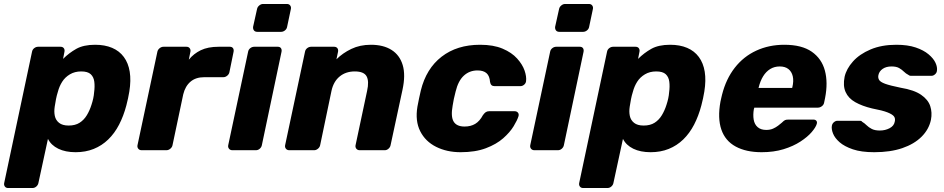

<svg xmlns="http://www.w3.org/2000/svg" viewBox="-60 -755 4745 965"><path d="M-19 190Q-30 190 -35.5 182.5Q-41 175 -39 165L101 -495Q103 -506 112 -513Q121 -520 132 -520H244Q255 -520 260.5 -513Q266 -506 264 -495L257 -459Q287 -489 323.5 -509.5Q360 -530 418 -530Q467 -530 503.5 -514.5Q540 -499 562.5 -468.5Q585 -438 592 -394.5Q599 -351 590 -295Q587 -276 583.5 -260.5Q580 -245 575 -225Q561 -172 538.5 -128.5Q516 -85 484 -54Q452 -23 411 -6.5Q370 10 320 10Q269 10 233 -7.5Q197 -25 181 -57L133 165Q131 175 122.5 182.5Q114 190 103 190ZM285 -124Q318 -124 340 -138Q362 -152 376.5 -176Q391 -200 400 -229Q405 -244 408.5 -260Q412 -276 413 -291Q417 -320 414 -344Q411 -368 396 -382Q381 -396 348 -396Q316 -396 291.5 -381.5Q267 -367 252.5 -344Q238 -321 231 -294Q225 -275 221.5 -257Q218 -239 215 -219Q211 -194 215.5 -172.5Q220 -151 237 -137.5Q254 -124 285 -124Z M652 0Q641 0 635 -7.5Q629 -15 631 -25L731 -495Q733 -505 742 -512.5Q751 -520 762 -520H877Q888 -520 893.5 -512.5Q899 -505 897 -495L889 -455Q913 -485 949 -502.5Q985 -520 1039 -520H1095Q1106 -520 1111 -513Q1116 -506 1114 -495L1093 -392Q1091 -382 1082 -374.5Q1073 -367 1062 -367H966Q924 -367 897.5 -344.5Q871 -322 861 -281L807 -25Q805 -15 796 -7.5Q787 0 776 0Z M1108 0Q1097 0 1091 -7.5Q1085 -15 1087 -25L1187 -495Q1189 -506 1198 -513Q1207 -520 1218 -520H1336Q1347 -520 1352 -513Q1357 -506 1355 -495L1256 -25Q1254 -15 1245.5 -7.5Q1237 0 1226 0ZM1233 -595Q1222 -595 1216.5 -602Q1211 -609 1212 -620L1232 -710Q1234 -720 1243 -727.5Q1252 -735 1262 -735H1382Q1393 -735 1398.5 -727.5Q1404 -720 1402 -710L1383 -620Q1381 -609 1372 -602Q1363 -595 1353 -595Z M1394 0Q1383 0 1377 -7.5Q1371 -15 1373 -25L1473 -495Q1475 -506 1484 -513Q1493 -520 1504 -520H1619Q1630 -520 1635.5 -513Q1641 -506 1639 -495L1631 -457Q1662 -488 1705.5 -509Q1749 -530 1804 -530Q1867 -530 1908 -504Q1949 -478 1964 -428Q1979 -378 1963 -304L1903 -25Q1901 -15 1892.5 -7.5Q1884 0 1874 0H1748Q1737 0 1731 -7.5Q1725 -15 1727 -25L1785 -298Q1796 -347 1782.5 -371.5Q1769 -396 1723 -396Q1678 -396 1647 -370.5Q1616 -345 1606 -298L1549 -25Q1547 -15 1538 -7.5Q1529 0 1519 0Z M2255 10Q2186 10 2132 -17Q2078 -44 2052 -95.5Q2026 -147 2038 -219Q2041 -235 2046 -259.5Q2051 -284 2055 -300Q2082 -410 2159.5 -470Q2237 -530 2353 -530Q2420 -530 2466 -510.5Q2512 -491 2539 -461Q2566 -431 2576.5 -400.5Q2587 -370 2584 -347Q2583 -337 2574.5 -329.5Q2566 -322 2555 -322H2426Q2416 -322 2410.5 -327Q2405 -332 2403 -343Q2401 -373 2385.5 -387Q2370 -401 2340 -401Q2300 -401 2271.5 -375Q2243 -349 2230 -295Q2225 -276 2221 -257.5Q2217 -239 2215 -224Q2205 -169 2220 -144Q2235 -119 2275 -119Q2306 -119 2328.5 -132.5Q2351 -146 2367 -176Q2374 -186 2381 -191Q2388 -196 2398 -196H2527Q2537 -196 2543 -189Q2549 -182 2546 -171Q2540 -151 2521.5 -120.5Q2503 -90 2469 -60Q2435 -30 2382 -10Q2329 10 2255 10Z M2626 0Q2615 0 2609 -7.5Q2603 -15 2605 -25L2705 -495Q2707 -506 2716 -513Q2725 -520 2736 -520H2854Q2865 -520 2870 -513Q2875 -506 2873 -495L2774 -25Q2772 -15 2763.5 -7.5Q2755 0 2744 0ZM2751 -595Q2740 -595 2734.5 -602Q2729 -609 2730 -620L2750 -710Q2752 -720 2761 -727.5Q2770 -735 2780 -735H2900Q2911 -735 2916.5 -727.5Q2922 -720 2920 -710L2901 -620Q2899 -609 2890 -602Q2881 -595 2871 -595Z M2871 190Q2860 190 2854.5 182.5Q2849 175 2851 165L2991 -495Q2993 -506 3002 -513Q3011 -520 3022 -520H3134Q3145 -520 3150.5 -513Q3156 -506 3154 -495L3147 -459Q3177 -489 3213.5 -509.5Q3250 -530 3308 -530Q3357 -530 3393.5 -514.5Q3430 -499 3452.5 -468.5Q3475 -438 3482 -394.5Q3489 -351 3480 -295Q3477 -276 3473.5 -260.5Q3470 -245 3465 -225Q3451 -172 3428.5 -128.5Q3406 -85 3374 -54Q3342 -23 3301 -6.5Q3260 10 3210 10Q3159 10 3123 -7.5Q3087 -25 3071 -57L3023 165Q3021 175 3012.5 182.5Q3004 190 2993 190ZM3175 -124Q3208 -124 3230 -138Q3252 -152 3266.5 -176Q3281 -200 3290 -229Q3295 -244 3298.5 -260Q3302 -276 3303 -291Q3307 -320 3304 -344Q3301 -368 3286 -382Q3271 -396 3238 -396Q3206 -396 3181.5 -381.5Q3157 -367 3142.5 -344Q3128 -321 3121 -294Q3115 -275 3111.5 -257Q3108 -239 3105 -219Q3101 -194 3105.5 -172.5Q3110 -151 3127 -137.5Q3144 -124 3175 -124Z M3768 10Q3690 10 3637.5 -18.5Q3585 -47 3565.5 -104Q3546 -161 3561 -244Q3563 -251 3565 -262Q3567 -273 3569 -279Q3589 -358 3633 -414.5Q3677 -471 3741 -500.5Q3805 -530 3882 -530Q3970 -530 4020 -495Q4070 -460 4086 -400Q4102 -340 4087 -263L4082 -239Q4080 -228 4070.5 -221Q4061 -214 4051 -214H3731Q3731 -213 3730.5 -211Q3730 -209 3729 -207Q3724 -178 3728 -154Q3732 -130 3748 -116Q3764 -102 3791 -102Q3811 -102 3825.5 -108.5Q3840 -115 3851 -123.5Q3862 -132 3869 -138Q3880 -149 3886 -151.5Q3892 -154 3904 -154H4028Q4038 -154 4043 -148Q4048 -142 4045 -132Q4040 -115 4019.5 -91Q3999 -67 3963 -43.5Q3927 -20 3878 -5Q3829 10 3768 10ZM3752 -313H3921L3922 -315Q3930 -348 3924.5 -371.5Q3919 -395 3902.5 -408Q3886 -421 3859 -421Q3832 -421 3811 -408Q3790 -395 3775.5 -371.5Q3761 -348 3753 -315Z M4334 10Q4269 10 4226.5 -4.5Q4184 -19 4160 -40Q4136 -61 4127 -83.5Q4118 -106 4121 -123Q4123 -134 4131.5 -141Q4140 -148 4149 -148H4263Q4266 -148 4268.5 -147Q4271 -146 4273 -143Q4285 -136 4295.5 -125.5Q4306 -115 4321.5 -107Q4337 -99 4362 -99Q4389 -99 4411 -110.5Q4433 -122 4437 -143Q4441 -159 4433.5 -169.5Q4426 -180 4401 -190Q4376 -200 4323 -210Q4273 -222 4238.5 -241.5Q4204 -261 4190 -292.5Q4176 -324 4185 -369Q4194 -409 4227 -446Q4260 -483 4315.5 -506.5Q4371 -530 4445 -530Q4502 -530 4542 -516.5Q4582 -503 4607 -482Q4632 -461 4642 -439Q4652 -417 4649 -399Q4648 -389 4639.5 -381.5Q4631 -374 4622 -374H4518Q4514 -374 4510.5 -375.5Q4507 -377 4505 -379Q4493 -385 4483 -395Q4473 -405 4459 -413Q4445 -421 4421 -421Q4394 -421 4376.5 -409Q4359 -397 4355 -378Q4352 -365 4358 -354Q4364 -343 4388.5 -334Q4413 -325 4467 -314Q4534 -303 4569.5 -278.5Q4605 -254 4615.5 -221.5Q4626 -189 4619 -153Q4609 -105 4572 -68Q4535 -31 4475 -10.5Q4415 10 4334 10Z"/></svg>

Font: Rubik Light
Style: Bold Italic
Weight: 700
Italic angle: -12°
Version: Version 2.104